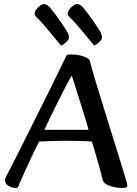

<svg xmlns="http://www.w3.org/2000/svg" viewBox="-20 -923 683 956"><path d="M58.8 13Q38.9 13 21.8 2Q4.6 -9 4.6 -27.6Q4.6 -30.8 6.5 -34.8Q8.3 -38.8 10.9 -44.8Q25.1 -71.8 49.4 -119.5Q73.6 -167.1 103.2 -226.3Q132.8 -285.6 164.1 -348.4Q195.4 -411.1 224.1 -468.9Q252.7 -526.6 274.8 -571.7Q296.8 -616.8 307.7 -639.8Q310.6 -647.2 315.3 -649.6Q320 -652 333.9 -652Q356.7 -652 377.5 -647.3Q398.2 -642.6 412 -635.4Q425.8 -628.1 427.5 -619.8Q433.4 -594.7 447.3 -547.3Q461.2 -499.9 479.8 -439.9Q498.3 -379.8 518.4 -315.6Q538.4 -251.4 556.8 -192Q575.2 -132.6 589.4 -87.1Q603.6 -41.6 609.7 -19.6Q612 -10.7 613 -7.1Q614 -3.6 614 -0.9Q614 5.9 610 9.5Q606 13 589.7 13Q571.7 13 553.9 9.7Q536.2 6.5 521.9 0.8Q507.6 -4.9 499.9 -12.3Q496.6 -15.5 493.7 -20.7Q490.7 -26 488.7 -36.2Q486.3 -47.2 481 -68.1Q475.7 -88.9 468.2 -114.6Q460.7 -140.4 452.8 -167.4Q444.9 -194.5 437.4 -218.3Q425.8 -219.7 403.9 -220.3Q381.9 -221 355.8 -221.5Q329.6 -222 304.2 -222Q266.7 -222 230.7 -220.6Q194.8 -219.3 174.8 -218.3Q171.4 -212.2 161 -191.2Q150.6 -170.2 137.2 -142Q123.8 -113.7 110.6 -84.4Q97.4 -55 86.8 -31.2Q76.2 -7.4 71.9 3.7Q70.2 8.4 67.9 10.7Q65.6 13 58.8 13ZM200.7 -276.7H420.9Q416.2 -294.4 407.6 -322.9Q399 -351.4 388.7 -384.6Q378.4 -417.8 368.3 -449.8Q358.1 -481.8 350 -507.8Q341.9 -533.8 337.5 -546.2Q327.7 -531.7 313.8 -505Q299.8 -478.2 283.4 -446Q267.1 -413.7 250.8 -380.7Q234.5 -347.6 221.4 -320.3Q208.3 -292.9 200.7 -276.7ZM449.3 -696Q445.8 -699.1 431.8 -716.3Q417.8 -733.5 399.2 -756.2Q380.7 -778.8 362.5 -799.6Q344.3 -820.4 333.4 -830.7Q326 -836.8 321.5 -843.4Q317 -850 317 -854.9Q317 -864.6 325.1 -875.8Q333.2 -886.9 344.1 -894.9Q355 -903 361.5 -903Q370.2 -903 376.6 -899.8Q383 -896.7 392.4 -886.8Q406.8 -870 423 -848Q439.1 -826 453.8 -804.7Q468.5 -783.3 477.6 -768.1Q481.9 -761.6 484.9 -753.1Q487.9 -744.6 487.9 -736.3Q487.9 -726.8 474.7 -714.2Q461.5 -701.6 449.3 -696ZM284.6 -695.7Q281.1 -698.8 267.1 -716Q253.1 -733.2 234.5 -755.9Q215.9 -778.5 197.8 -799.3Q179.6 -820.1 168.7 -830.4Q161.3 -836.5 156.8 -843.1Q152.3 -849.7 152.3 -854.6Q152.3 -864.3 160.4 -875.5Q168.5 -886.6 179.4 -894.6Q190.3 -902.7 196.8 -902.7Q205.4 -902.7 211.8 -899.5Q218.2 -896.4 227.7 -886.5Q242.1 -869.7 258.3 -847.7Q274.4 -825.7 289.1 -804.4Q303.8 -783 312.9 -767.8Q317.2 -761.3 320.2 -752.8Q323.2 -744.3 323.2 -736Q323.2 -726.5 310 -713.9Q296.8 -701.3 284.6 -695.7Z"/></svg>

Font: Briem Hand Thin
Style: Regular
Weight: 100
Designer: Gunnlaugur SE Briem, Eben Sorkin
Foundry: Sorkin Type Co.
Version: Version 1.003